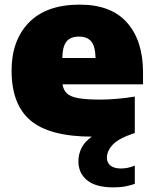

<svg xmlns="http://www.w3.org/2000/svg" viewBox="-20 -579 662 829"><path d="M469.5 230Q393.5 230 356 199.2Q318.5 168.5 318.5 117.5Q318.5 88 331.5 60.8Q344.5 33.5 376.5 11Q194.5 10.5 112.2 -58.5Q30 -127.5 30 -274.5Q30 -405 105.2 -482Q180.5 -559 324.5 -559Q460 -559 528.8 -481Q597.5 -403 597.5 -267V-215H250Q253.5 -190.5 268.5 -176Q283.5 -161.5 318 -155.2Q352.5 -149 414.5 -149Q448 -149 487 -152.5Q526 -156 562 -162V-5Q491 19 466.2 46.2Q441.5 73.5 441.5 102Q441.5 123 456.8 135.8Q472 148.5 503 148.5Q515 148.5 530 145.8Q545 143 562 136V215Q542.5 221.5 521.2 225.8Q500 230 469.5 230ZM321 -421Q284.5 -421 267.2 -399.8Q250 -378.5 249 -328.5H392.5Q391.5 -378.5 374.2 -399.8Q357 -421 321 -421Z"/></svg>

Font: Encode Sans SmExp Black
Style: Regular
Weight: 900
Width: 6
Designer: Multiple Designers
Foundry: Impallari Type
Version: Version 3.002; ttfautohint (v1.8.3) -l 8 -r 50 -G 200 -x 14 